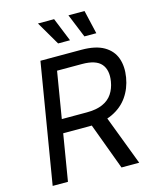

<svg xmlns="http://www.w3.org/2000/svg" viewBox="-135 -1034 915 1126"><g transform="rotate(-15 322.0 -471.0)"><path d="M42.5 0 163.1 -727.5H412.1Q498 -727.5 548.1 -698.2Q598.1 -668.9 616 -618.2Q633.8 -567.4 623 -502.9Q612.3 -438.5 577.6 -388.7Q543 -338.9 483.4 -310.5Q423.8 -282.2 338.9 -282.2H141.1L154.8 -364.7H347.7Q405.8 -364.7 443.8 -381.6Q481.9 -398.4 502.9 -429.7Q523.9 -460.9 530.8 -502.9Q542 -570.8 509.8 -608.4Q477.5 -646 393.6 -646H242.2L135.3 0ZM460.4 0 338.9 -327.6H443.4L567.9 0ZM449.2 -798.8 390.6 -942.4H488.3L521.5 -798.8ZM289.6 -798.8 205.6 -942.4H303.7L361.8 -798.8Z"/></g></svg>

Font: Adwaita Sans
Style: Italic
Weight: 400
Italic angle: -9.39999°
Designer: Rasmus Andersson
Foundry: rsms
Version: Version 4.001;git-9221beed3